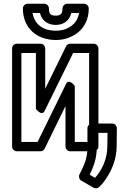

<svg xmlns="http://www.w3.org/2000/svg" viewBox="-20 -788 676 1032"><path d="M373 -503H459V-25H382V-326C382 -326 351 -369 335 -337L182 -25H95V-503H173V-203C173 -203 204 -160 220 -192ZM357 -553C348 -553 339 -548 335 -539L223 -311V-528C223 -539 213 -553 198 -553H70C59 -553 45 -543 45 -528V0C45 11 55 25 70 25H198C207 25 216 20 220 11L332 -218V0C332 11 342 25 357 25H484C495 25 509 15 509 0V-528C509 -539 499 -553 484 -553ZM155 -718H195C205 -675 239 -654 280 -654C322 -654 354 -678 363 -718H405C397 -672 369 -646 333 -632C317 -626 300 -623 280 -623C209 -623 165 -659 155 -718ZM280 -573C305 -573 329 -577 351 -586C409 -608 457 -659 457 -743C457 -754 447 -768 432 -768H341C330 -768 316 -758 316 -743C316 -713 305 -704 280 -704C253 -704 243 -712 243 -743C243 -754 233 -768 218 -768H128C117 -768 103 -758 103 -743C103 -635 180 -573 280 -573ZM491 168 462 151C481 111 500 69 500 4V-74H558L557 -3C557 70 526 128 491 168ZM407 150C402 160 405 176 417 183L483 221C492 226 505 225 513 217C527 204 540 188 551 171C579 129 607 70 607 -3L608 -99C608 -113 597 -124 583 -124H475C464 -124 450 -114 450 -99V4C450 68 430 103 407 150Z"/></svg>

Font: Asimov
Style: NarOu
Weight: 500
Designer: Google
Version: Version 2.000980; 2014